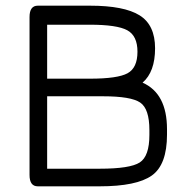

<svg xmlns="http://www.w3.org/2000/svg" viewBox="-20 -656 664 676"><path d="M84 -40V-596Q84 -636 113 -636H297Q417 -636 471.5 -602Q526 -568 526 -486Q526 -403 482 -365Q568 -327 568 -201V-182Q568 -76 514.5 -38Q461 0 331 0H113Q84 0 84 -40ZM146 -379H297Q394 -379 429 -398Q464 -417 464 -474Q464 -530 428 -549.5Q392 -569 297 -569H146ZM343 -317H146V-62H331Q438 -62 472 -84Q506 -106 506 -181V-198Q506 -273 473.5 -295Q441 -317 343 -317Z"/></svg>

Font: Jura Medium
Style: Regular
Weight: 500
Designer: Daniel Johnson, Alexei Vanyashin
Foundry: Daniel Johnson
Version: Version 5.103